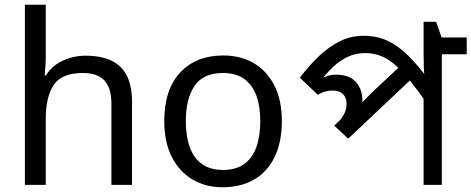

<svg xmlns="http://www.w3.org/2000/svg" viewBox="-20 -780 1989 810"><path d="M173 -537Q173 -518 171.5 -498Q170 -478 168 -462H174Q191 -490 217 -508Q243 -526 275 -535.5Q307 -545 341 -545Q406 -545 449.5 -524.5Q493 -504 515 -461Q537 -418 537 -349V0H450V-343Q450 -408 421 -440Q392 -472 330 -472Q240 -472 206.5 -421.5Q173 -371 173 -277V0H85V-760H173Z M1169 -269Q1169 -180 1138.5 -117.5Q1108 -55 1052 -22.5Q996 10 919 10Q848 10 792.5 -22.5Q737 -55 705 -117.5Q673 -180 673 -269Q673 -402 740 -474Q807 -546 922 -546Q995 -546 1050.5 -513.5Q1106 -481 1137.5 -419.5Q1169 -358 1169 -269ZM764 -269Q764 -206 780.5 -159.5Q797 -113 832 -88Q867 -63 921 -63Q975 -63 1010 -88Q1045 -113 1061.5 -159.5Q1078 -206 1078 -269Q1078 -333 1061 -378Q1044 -423 1009.5 -447.5Q975 -472 920 -472Q838 -472 801 -418Q764 -364 764 -269Z M1949 -622V-551H1844V0H1767V-396L1789 -332Q1748 -392 1714 -434.5Q1680 -477 1649.5 -504Q1619 -531 1588 -543.5Q1557 -556 1521 -556Q1481 -556 1448.5 -541Q1416 -526 1389 -501Q1362 -476 1339 -447L1331 -445Q1347 -455 1362.5 -460Q1378 -465 1397 -465Q1455 -465 1482 -433.5Q1509 -402 1509 -356Q1509 -345 1508 -335Q1507 -325 1505 -320L1488 -326Q1500 -339 1511 -351Q1522 -363 1534.5 -375Q1547 -387 1560 -400L1684 -516L1733 -463L1449 -195L1390 -250L1472 -328L1436 -285L1406 -262Q1421 -279 1431.5 -298.5Q1442 -318 1442 -343Q1442 -368 1427 -383Q1412 -398 1383 -398Q1367 -398 1352 -394Q1337 -390 1321 -380L1245 -452Q1285 -505 1327 -544.5Q1369 -584 1415 -606.5Q1461 -629 1514 -629Q1570 -629 1615 -608Q1660 -587 1702 -545.5Q1744 -504 1790 -441L1772 -446Q1769 -470 1768 -498Q1767 -526 1767 -558V-688H1820L1843 -622Z"/></svg>

Font: lbangla15
Style: Book
Weight: 400
Designer: Jelle Bosma - Monotype Design Team
Foundry: Monotype Imaging Inc.
Version: Version 2.003